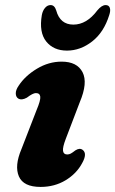

<svg xmlns="http://www.w3.org/2000/svg" viewBox="-20 -724 454 757"><path d="M245 -115Q252.5 -115 259 -118.5Q265.5 -122 277 -131Q294 -142 306 -133Q325 -118.5 304 -81Q282 -39.5 238.5 -13.2Q195 13 140 13Q72.5 13 54.5 -28.5Q36.5 -70 64.5 -136L124 -289.5Q140.5 -328.5 138.8 -342.8Q137 -357 121.5 -357Q109.5 -357 86 -339Q65.5 -327.5 52 -335.5Q42.5 -341.5 42.2 -355.5Q42 -369.5 53.5 -386Q79 -425 125.5 -453Q172 -481 223 -481Q284 -481 305.5 -439.2Q327 -397.5 294.5 -321L239.5 -177Q226.5 -143.5 228.5 -129.2Q230.5 -115 245 -115ZM269.3 -627Q321.8 -627 363.7 -683Q381.2 -704 396.4 -704Q409.3 -704 413 -693Q416.6 -682 410.7 -664.5Q389.5 -596.5 343.2 -560.5Q296.9 -524.5 244 -524.5Q191 -524.5 162.2 -560.5Q133.4 -596.5 144.9 -664.5Q148.2 -682 157.6 -693Q167 -704 179.5 -704Q195.1 -704 201.6 -683Q216.8 -627 269.3 -627Z"/></svg>

Font: Fraunces 9pt Soft
Style: Bold Italic
Weight: 700
Italic angle: -16°
Version: Version 1.000;[b76b70a41]